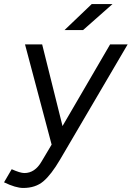

<svg xmlns="http://www.w3.org/2000/svg" viewBox="-74 -720 653 952"><path d="M-54 184 -16 119Q26 138 47 138Q99 138 132 81L182 -3L50 -500H135L236 -95L472 -500H559L224 71Q180 146 141 179Q102 212 41 212Q4 212 -54 184ZM381 -700H484L338 -571H246Z"/></svg>

Font: Oak Sans
Style: Italic
Weight: 400
Italic angle: -9.49998°
Foundry: Erik Kennedy, Walven
Version: Version 1.000